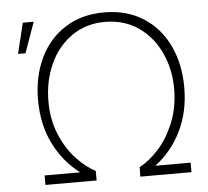

<svg xmlns="http://www.w3.org/2000/svg" viewBox="-52 -790 915 845"><g transform="rotate(-5 405.5 -367.0)"><path d="M115 0V-42H272Q198 -98 156.5 -182.8Q115 -267.5 115 -375Q115 -477.5 153.5 -559Q192 -640.5 265 -687.2Q338 -734 438 -734Q538 -734 611 -687.2Q684 -640.5 722.5 -559Q761 -477.5 761 -375Q761 -267.5 719.5 -182.8Q678 -98 604 -42H760V0H534L535 -42Q577.5 -64.5 618 -108.5Q658.5 -152.5 686 -217Q713.5 -281.5 716 -360Q718.5 -449 685.2 -525.2Q652 -601.5 588 -646.8Q524 -692 438 -692Q353.5 -692 290.2 -647.5Q227 -603 193.5 -528Q160 -453 160 -365Q160 -283.5 187.8 -217.8Q215.5 -152 256.8 -108.2Q298 -64.5 341 -42V0ZM78 -720 45 -585H78L126 -720Z"/></g></svg>

Font: Hauora
Style: Regular
Weight: 400
Designer: Wayne Shih
Foundry: WCYS
Version: Version 1.001